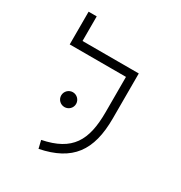

<svg xmlns="http://www.w3.org/2000/svg" viewBox="-174 -856 933 990"><g transform="rotate(30 293.0 -361.0)"><path d="M401.9 -585.9H115.2V-732.4H66.9V-537.6H401.9V-328.1C401.9 -158.7 352.5 -71.3 185.5 -37.6L196.8 9.3C377.9 -27.3 450.2 -125.5 450.2 -318.4V-585.9ZM204.6 -244.1C229 -244.1 249 -263.7 249 -288.1C249 -312.5 229 -332.5 204.6 -332.5C180.2 -332.5 160.2 -312.5 160.2 -288.1C160.2 -263.7 180.2 -244.1 204.6 -244.1Z"/></g></svg>

Font: Cascadia Mono PL ExtraLight
Style: Regular
Weight: 200
Monospace: yes
Designer: Aaron Bell
Foundry: Saja Typeworks
Version: Version 2404.023